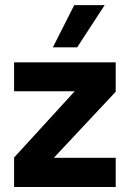

<svg xmlns="http://www.w3.org/2000/svg" viewBox="-20 -744 516 764"><path d="M287.1 -555.7Q314.5 -597.7 396.5 -723.6Q366.2 -723.6 275.4 -723.6Q253.9 -681.6 190.4 -555.7Q213.9 -555.7 287.1 -555.7ZM36.1 0Q136.7 0 440.4 0Q440.4 -29.3 440.4 -116.2Q378.9 -116.2 194.3 -116.2Q255.9 -181.6 440.4 -378.9Q440.4 -408.2 440.4 -496.1Q338.9 -496.1 36.1 -496.1Q36.1 -488.3 36.1 -466.8Q36.1 -445.3 36.1 -380.9Q96.7 -380.9 277.3 -380.9Q216.8 -315.4 36.1 -117.2Q36.1 -87.9 36.1 0Z"/></svg>

Font: BM-Biotif
Style: Bold
Weight: 400
Designer: Deni Anggara
Version: Version 1.000;PS 001.000;hotconv 1.0.88;makeotf.lib2.5.64776